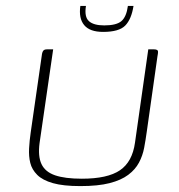

<svg xmlns="http://www.w3.org/2000/svg" viewBox="-20 -627 607 650"><path d="M477 -182Q473 -153 468 -126.5Q463 -100 450.5 -76.5Q438 -53 414 -35Q390 -17 351 -7Q312 3 252 3Q194 3 159 -7Q124 -17 106 -35Q88 -53 82.5 -75.5Q77 -98 78.5 -125Q80 -152 84 -179L121 -436Q122 -446 124 -451Q126 -456 129.5 -458Q133 -460 140 -460H160L114 -143Q108 -98 120.5 -71.5Q133 -45 166.5 -33.5Q200 -22 257 -22Q344 -22 386 -50.5Q428 -79 437 -144L482 -460H500Q508 -460 511.5 -458Q515 -456 515 -451Q515 -446 513 -436ZM329 -519Q284 -519 265 -542Q246 -565 252 -607H271Q265 -570 281 -555.5Q297 -541 333 -541Q374 -541 391 -555.5Q408 -570 413 -607H432Q425 -562 404 -540.5Q383 -519 329 -519Z"/></svg>

Font: Genos ExtraLight
Style: Italic
Weight: 250
Italic angle: -8°
Designer: Robert E. Leuschke
Foundry: Robert E. Leuschke
Version: Version 1.010